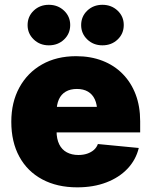

<svg xmlns="http://www.w3.org/2000/svg" viewBox="-20 -782 639 812"><path d="M306.6 10.3Q221.7 10.3 158.7 -23.4Q95.7 -57.1 61.8 -119.4Q27.8 -181.6 27.8 -267.1Q27.8 -349.6 62 -412.1Q96.2 -474.6 157.7 -509.5Q219.2 -544.4 301.8 -544.4Q363.3 -544.4 413.1 -525.1Q462.9 -505.9 498.5 -469.7Q534.2 -433.6 553.5 -383.1Q572.8 -332.5 572.8 -269.5V-222.2H87.4V-330.1H481.9L391.1 -308.6Q391.1 -339.8 381.1 -361.6Q371.1 -383.3 352.1 -394.5Q333 -405.8 305.2 -405.8Q277.3 -405.8 258.1 -394.5Q238.8 -383.3 229 -361.6Q219.2 -339.8 219.2 -308.6V-228Q219.2 -194.3 230.5 -171.6Q241.7 -148.9 262.7 -137.7Q283.7 -126.5 311.5 -126.5Q332 -126.5 348.6 -132.1Q365.2 -137.7 377 -147.9Q388.7 -158.2 394 -172.9L566.9 -156.2Q554.7 -106 519.3 -68.6Q483.9 -31.2 429.7 -10.5Q375.5 10.3 306.6 10.3ZM413.1 -590.3Q375 -590.3 349.1 -615.2Q323.2 -640.1 323.2 -675.8Q323.2 -712.4 349.1 -737.1Q375 -761.7 413.1 -761.7Q451.2 -761.7 477.3 -737.1Q503.4 -712.4 503.4 -676.3Q503.4 -639.6 477.5 -615Q451.7 -590.3 413.1 -590.3ZM186.5 -590.3Q148.4 -590.3 122.6 -615.2Q96.7 -640.1 96.7 -675.8Q96.7 -712.4 122.6 -737.1Q148.4 -761.7 186.5 -761.7Q224.6 -761.7 250.7 -737.1Q276.9 -712.4 276.9 -676.3Q276.9 -639.6 251 -615Q225.1 -590.3 186.5 -590.3Z"/></svg>

Font: Inter 20pt Black
Style: Regular
Weight: 900
Version: Version 4.001;git-66647c0bb